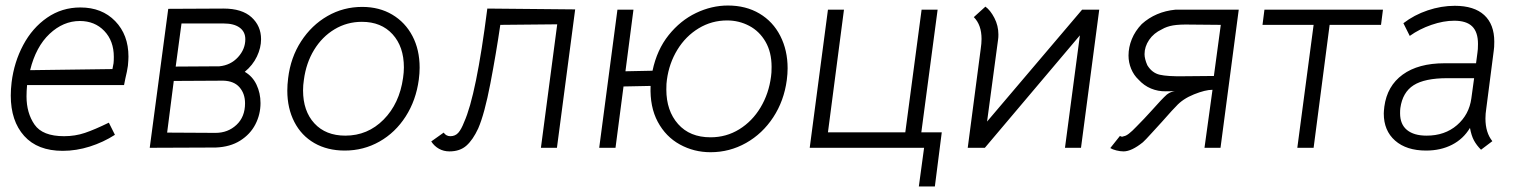

<svg xmlns="http://www.w3.org/2000/svg" viewBox="-20 -535 5524 695"><path d="M76 -186Q76 -126 105 -84Q134 -42 212 -42Q252 -42 287.5 -54Q323 -66 374 -91L396 -47Q354 -20 305 -4.5Q256 11 207 11Q116 11 67.5 -43Q19 -97 19 -189Q19 -212 22 -237Q31 -310 64 -372Q97 -434 150.5 -471Q204 -508 271 -508Q349 -508 397 -458.5Q445 -409 445 -330Q445 -319 443 -297Q440 -276 434 -252Q433 -246 429 -227H78Q76 -205 76 -186ZM387 -285 391 -306Q392 -314 392 -329Q392 -387 357.5 -423Q323 -459 269 -459Q209 -459 159.5 -412.5Q110 -366 89 -281Z M789 -504Q856 -504 890.5 -472.5Q925 -441 925 -393Q925 -362 910 -330.5Q895 -299 866 -275Q894 -259 908.5 -228.5Q923 -198 923 -162Q923 -121 904.5 -85Q886 -49 849.5 -26Q813 -3 761 -1L522 0L589 -503ZM868 -393Q868 -420 847.5 -435Q827 -450 790 -450H637L616 -294L774 -295Q815 -299 841.5 -328Q868 -357 868 -393ZM867 -161Q867 -196 847 -219Q827 -242 788 -243L609 -242L585 -55L760 -54Q805 -54 836 -83Q867 -112 867 -161Z M1020 -207Q1020 -228 1023 -252Q1032 -327 1070 -385.5Q1108 -444 1165.5 -477Q1223 -510 1291 -510Q1353 -510 1400 -482Q1447 -454 1473 -404.5Q1499 -355 1499 -290Q1499 -270 1496 -247Q1486 -172 1448.5 -113.5Q1411 -55 1353.5 -22.5Q1296 10 1228 10Q1165 10 1118 -17Q1071 -44 1045.5 -93.5Q1020 -143 1020 -207ZM1439 -253Q1442 -273 1442 -291Q1442 -366 1401 -411Q1360 -456 1290 -456Q1236 -456 1191 -429Q1146 -402 1117 -354.5Q1088 -307 1080 -246Q1077 -227 1077 -208Q1077 -133 1118 -88.5Q1159 -44 1230 -44Q1311 -44 1368.5 -102Q1426 -160 1439 -253Z M1541 -23 1586 -55Q1595 -42 1610 -42Q1628 -42 1639 -54.5Q1650 -67 1660 -93Q1704 -190 1744 -504L2062 -501L1996 0H1938L1997 -447L1791 -445Q1776 -342 1755 -232.5Q1734 -123 1711 -70Q1692 -29 1668.5 -8Q1645 13 1607 13Q1586 13 1569 3.5Q1552 -6 1541 -23Z M2335 -224 2237 -222 2208 0H2149L2215 -500H2273L2244 -277L2342 -279Q2358 -355 2400.5 -408Q2443 -461 2499.5 -488Q2556 -515 2615 -515Q2680 -515 2729 -486Q2778 -457 2804.5 -405Q2831 -353 2831 -288Q2831 -268 2828 -245Q2818 -170 2779 -110.5Q2740 -51 2680.5 -17.5Q2621 16 2552 16Q2492 16 2441 -12Q2390 -40 2361 -94Q2332 -148 2335 -224ZM2771 -258Q2773 -270 2773 -293Q2773 -346 2751 -384Q2729 -422 2692 -441.5Q2655 -461 2612 -461Q2556 -461 2509 -432.5Q2462 -404 2432 -355Q2402 -306 2394 -246Q2392 -234 2392 -211Q2392 -134 2434.5 -86Q2477 -38 2552 -38Q2609 -38 2656 -67Q2703 -96 2733 -146Q2763 -196 2771 -258Z M3364 140H3306L3325 0H2911L2977 -500H3035L2977 -56H3257L3316 -500H3374L3315 -56H3389Z M3897 -500H3959L3893 0H3835L3889 -407L3545 0H3483L3530 -358Q3533 -378 3533 -394Q3533 -445 3505 -473L3547 -511Q3565 -498 3579.5 -470Q3594 -442 3594 -410Q3594 -399 3593 -393L3553 -95Z M3999 1 4034 -43Q4041 -38 4048 -42Q4062 -43 4094 -77Q4121 -104 4148 -134Q4186 -177 4204 -193Q4212 -199 4219 -201.5Q4226 -204 4233 -205Q4227 -205 4199.5 -204.5Q4172 -204 4146.5 -214.5Q4121 -225 4101 -247Q4084 -263 4074.5 -286Q4065 -309 4065 -334Q4065 -364 4077 -393.5Q4089 -423 4113 -448Q4163 -493 4235 -500H4464L4398 0H4340L4369 -210Q4343 -210 4302 -193.5Q4261 -177 4237 -150Q4231 -145 4186 -94Q4172 -79 4149 -53.5Q4126 -28 4117 -20Q4076 13 4047 13Q4035 13 4021 9.5Q4007 6 3999 1ZM4265 -259 4374 -260 4399 -445 4291 -446Q4249 -447 4226 -443Q4203 -439 4186 -429Q4156 -415 4139.5 -390.5Q4123 -366 4123 -339Q4123 -322 4133 -299Q4150 -271 4178 -264.5Q4206 -258 4265 -259Z M4735 -445H4550L4557 -500H4986L4979 -445H4793L4735 0H4676Z M5301 -72Q5277 -32 5236 -11Q5195 10 5142 10Q5071 10 5030 -26Q4989 -62 4989 -124Q4989 -131 4991 -149Q5001 -224 5057.5 -265Q5114 -306 5209 -306H5323L5328 -344Q5330 -355 5330 -376Q5330 -419 5309 -439.5Q5288 -460 5244 -460Q5205 -460 5161.5 -445Q5118 -430 5083 -405L5060 -451Q5099 -481 5148 -497.5Q5197 -514 5246 -514Q5316 -514 5352.5 -480.5Q5389 -447 5389 -384Q5389 -363 5387 -351L5360 -142Q5357 -123 5357 -106Q5357 -55 5382 -24L5341 7Q5325 -9 5315.5 -26.5Q5306 -44 5301 -72ZM5306 -179 5316 -252H5219Q5137 -252 5097 -226.5Q5057 -201 5049 -144Q5048 -137 5048 -125Q5048 -85 5073 -64.5Q5098 -44 5144 -44Q5210 -44 5254 -82Q5298 -120 5306 -179Z"/></svg>

Font: Bellota Text
Style: Italic
Weight: 400
Italic angle: -7.5°
Designer: Kemie Guaida
Foundry: Kemie Guaida
Version: Version 4.001